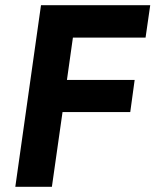

<svg xmlns="http://www.w3.org/2000/svg" viewBox="-20 -720 599 740"><path d="M39 0 138 -700H559L541 -575H261L238 -412H499L482 -288H221L180 0Z"/></svg>

Font: Finlandica SemiBold
Style: Italic
Weight: 600
Italic angle: -8°
Designer: Niklas Ekholm, Juho Hiilivirta, Jaakko Suomalainen
Foundry: Helsinki Type Studio
Version: Version 1.063